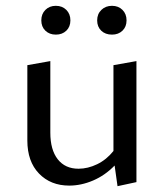

<svg xmlns="http://www.w3.org/2000/svg" viewBox="-20 -633 564 660"><path d="M449 -423V-7L384 7L374 -64Q341 -30 300 -12.5Q259 5 218 5Q154 5 114 -36.5Q74 -78 74 -150V-409L153 -423V-177Q153 -118 178.5 -85.5Q204 -53 250 -53Q282 -53 314 -68.5Q346 -84 370 -114V-409ZM122 -563Q122 -585 136 -599Q150 -613 172 -613Q194 -613 208 -599Q222 -585 222 -563Q222 -541 208 -527.5Q194 -514 172 -514Q150 -514 136 -527.5Q122 -541 122 -563ZM314 -563Q314 -585 328.5 -599Q343 -613 365 -613Q387 -613 401 -599Q415 -585 415 -563Q415 -541 401 -527.5Q387 -514 365 -514Q342 -514 328 -527.5Q314 -541 314 -563Z"/></svg>

Font: Ysabeau Medium
Style: Regular
Weight: 500
Designer: Christian Thalmann (Catharsis Fonts)
Version: Version 0.003